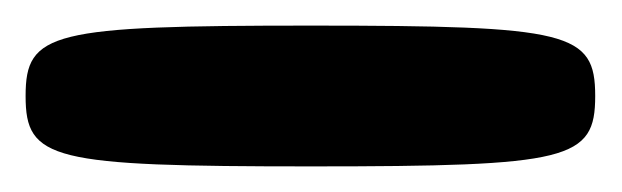

<svg xmlns="http://www.w3.org/2000/svg" viewBox="-20 -20 486 150"><path d="M445 55C445 5 425 0 223 0C20 0 0 5 0 55C0 105 20 110 223 110C425 110 445 105 445 55Z"/></svg>

Font: Asimov Print
Style: A
Weight: 500
Designer: Google
Version: Version 2.000980: 2014